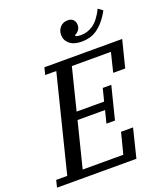

<svg xmlns="http://www.w3.org/2000/svg" viewBox="-183 -1029 991 1141"><g transform="rotate(-20 312.0 -458.5)"><path d="M-10 -45H60L212 -653H142L153 -698H645L602 -527H526L556 -649H309L243 -385H417L437 -464H491L439 -257H385L405 -336H231L159 -49H416L450 -182H526L481 0H-21ZM415 -765Q366 -765 339 -787.5Q312 -810 312 -844Q312 -873 330 -893Q348 -913 378 -913Q401 -913 413 -900Q425 -887 425 -867Q425 -847 413.5 -833.5Q402 -820 390 -816V-810Q395 -806 404 -804.5Q413 -803 424 -803Q465 -803 501.5 -828Q538 -853 570 -917L598 -896Q578 -859 556.5 -834Q535 -809 512.5 -793.5Q490 -778 465.5 -771.5Q441 -765 415 -765Z"/></g></svg>

Font: IBM Plex Serif Text
Style: Italic
Weight: 450
Italic angle: -14°
Designer: Mike Abbink, Paul van der Laan, Pieter van Rosmalen
Foundry: Bold Monday
Version: Version 3.001